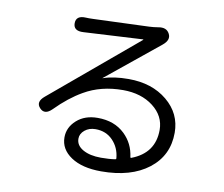

<svg xmlns="http://www.w3.org/2000/svg" viewBox="-85 -856 1169 1003"><g transform="rotate(10 500.0 -354.5)"><path d="M512 43Q411 43 352 3.5Q293 -36 293 -99Q293 -152 336 -190.5Q379 -229 447 -229Q536 -229 591 -176Q641 -128 650 -57Q651 -52 656 -54Q776 -100 776 -223Q776 -297 712.5 -346Q649 -395 552 -395Q435 -395 346 -343Q276 -303 207 -233Q170 -196 142 -226Q114 -256 155 -290L609 -671Q613 -674 608 -674L295 -657Q242 -654 242 -695Q242 -737 295 -734Q309 -733 334 -734L628 -745Q652 -746 676 -750Q719 -758 735 -727Q752 -696 714 -665L436 -439Q432 -436 437 -438Q492 -457 571 -457Q695 -457 775.5 -390.5Q856 -324 856 -222Q856 -101 763 -29Q670 43 512 43ZM499 -27Q543 -27 574 -32Q580 -33 579 -39Q574 -94 538 -131.5Q502 -169 446 -169Q412 -169 389 -150Q366 -131 366 -105Q366 -69 403 -48Q440 -27 499 -27Z"/></g></svg>

Font: Resource Han Rounded KR
Style: Regular
Weight: 400
Designer: Cyano Hao (round all glyphs); Ryoko NISHIZUKA 西塚涼子 (kana, bopomofo & ideographs); Paul D. Hunt (Latin, Greek & Cyrillic)
Foundry: Cyano Hao
Version: 0.990